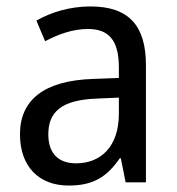

<svg xmlns="http://www.w3.org/2000/svg" viewBox="-20 -566 548 596"><path d="M261 -546C197 -546 138 -528 93 -502L120 -438C162 -460 206 -476 253 -476C316 -476 349 -443 349 -357V-324L269 -321C117 -316 42 -256 42 -149C42 -49 101 10 193 10C270 10 312 -17 352 -75H355L370 0H433V-364C433 -486 380 -546 261 -546ZM281 -260 349 -263V-213C349 -111 293 -59 216 -59C164 -59 130 -87 130 -149C130 -218 170 -256 281 -260Z"/></svg>

Font: Noto Sans Bengali SemiCondensed
Style: Regular
Weight: 400
Width: 4
Designer: Jelle Bosma - Monotype Design Team
Foundry: Monotype Imaging Inc.
Version: Version 2.003